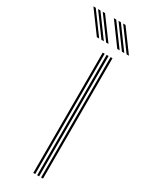

<svg xmlns="http://www.w3.org/2000/svg" viewBox="-273 -791 642 829"><g transform="rotate(30 48.0 -376.5)"><path d="M99.5 0V-600H109.2V0ZM60.5 0V-600H70.2V0ZM80 0V-600H89.8V0ZM51.5 -645 -27.8 -752.8H-16.2L63.2 -645ZM5.2 -645 -74.2 -752.8H-62.5L16.8 -645ZM28.2 -645 -51 -752.8H-39.2L40 -645ZM153.5 -645 74 -752.8H85.8L165.2 -645ZM107 -645 27.8 -752.8H39.5L118.8 -645ZM130.2 -645 51 -752.8H62.8L142 -645Z"/></g></svg>

Font: Big Shoulders Inline Text ExtraLight
Style: Regular
Weight: 250
Version: Version 2.002